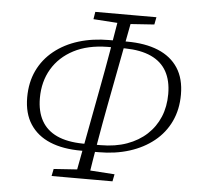

<svg xmlns="http://www.w3.org/2000/svg" viewBox="-51 -738 820 801"><g transform="rotate(5 359.5 -337.0)"><path d="M308 -104Q231 -104 177 -126.5Q123 -149 93.5 -194Q64 -239 64 -306Q64 -369 87.5 -418.5Q111 -468 154.5 -503Q198 -538 256.5 -556Q315 -574 385 -574H420L415 -545H380Q297 -544 238.5 -513.5Q180 -483 148.5 -430Q117 -377 117 -308Q117 -252 138.5 -213.5Q160 -175 203 -155Q246 -135 312 -134H339L334 -104ZM346 -104 351 -134H386Q448 -134 496.5 -151.5Q545 -169 579 -200.5Q613 -232 631 -275Q649 -318 649 -371Q649 -427 627.5 -465.5Q606 -504 562.5 -524Q519 -544 454 -545H427L432 -574H458Q535 -574 589.5 -551.5Q644 -529 673 -484.5Q702 -440 702 -373Q702 -311 678.5 -261Q655 -211 611.5 -176Q568 -141 509.5 -122.5Q451 -104 381 -104ZM194 12 200 -18 318 -26H335L455 -18L449 12ZM291 12 363 -371Q378 -450 391.5 -528.5Q405 -607 418 -686H474L401 -303Q386 -224 372.5 -145Q359 -66 347 12ZM311 -655 316 -686H572L566 -655L449 -647H431Z"/></g></svg>

Font: Source Serif 4 18pt Light
Style: Italic
Weight: 300
Italic angle: -12°
Designer: Frank Grießhammer
Foundry: Adobe Systems Incorporated
Version: Version 4.004;hotconv 1.0.116;makeotfexe 2.5.65601